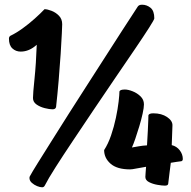

<svg xmlns="http://www.w3.org/2000/svg" viewBox="-20 -765 810 815"><path d="M203 -301Q190 -301 170 -306Q150 -311 135 -321.5Q120 -332 120 -349Q120 -368 126.5 -430.5Q133 -493 136 -575Q104 -546 68 -546Q47 -546 32.5 -559.5Q18 -573 18 -601Q18 -609 24 -613Q49 -625 76 -644.5Q103 -664 127.5 -686Q152 -708 169 -726Q181 -726 199 -719Q217 -712 230.5 -698Q244 -684 244 -662Q244 -658 242.5 -623.5Q241 -589 237.5 -536Q234 -483 229 -423.5Q224 -364 218 -311Q216 -301 203 -301ZM159 30Q150 30 137.5 25Q125 20 115 11Q105 2 105 -10Q105 -15 108 -19Q116 -34 140 -72.5Q164 -111 198 -165Q232 -219 271.5 -281.5Q311 -344 352.5 -408Q394 -472 431.5 -531Q469 -590 499 -636Q529 -682 546.5 -709Q564 -736 564 -736Q569 -745 583 -745Q603 -745 619 -732Q635 -719 635 -687Q635 -682 613 -647.5Q591 -613 554 -558.5Q517 -504 471.5 -437.5Q426 -371 379 -301Q332 -231 289.5 -167.5Q247 -104 215.5 -54.5Q184 -5 171 21Q167 30 159 30ZM680 23Q668 23 648 19.5Q628 16 612.5 8Q597 0 597 -14Q597 -22 598 -30.5Q599 -39 600 -57Q574 -53 557.5 -49.5Q541 -46 532 -46Q477 -46 449.5 -70Q422 -94 422 -128Q439 -154 451.5 -190.5Q464 -227 472 -265Q480 -303 483.5 -333.5Q487 -364 487 -377Q490 -385 510 -385Q524 -385 543 -377.5Q562 -370 576.5 -356Q591 -342 591 -322Q591 -308 585.5 -283Q580 -258 571.5 -229.5Q563 -201 554.5 -176.5Q546 -152 540 -139Q553 -141 569 -144Q585 -147 604 -148Q606 -181 607.5 -210Q609 -239 609.5 -257.5Q610 -276 610 -276Q613 -284 631 -284Q666 -284 689.5 -268Q713 -252 712 -232L709 -149Q730 -144 743 -127Q756 -110 756 -90Q756 -80 745 -80Q741 -80 730 -78Q719 -76 705 -74Q702 -50 699.5 -30.5Q697 -11 694 15Q693 23 680 23Z"/></svg>

Font: Protest Riot
Style: Regular
Weight: 400
Designer: Octavio Pardo
Foundry: Ashler Design
Version: Version 2.005; ttfautohint (v1.8.4.7-5d5b)